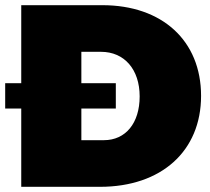

<svg xmlns="http://www.w3.org/2000/svg" viewBox="-32 -721 811 741"><path d="M363 -701H50V-400H-12V-302H50V0H354C591 0 744 -138 744 -351C744 -564 594 -701 363 -701ZM369 -180H282V-302H415V-400H282V-521H358C448 -521 507 -453 507 -349C507 -246 453 -180 369 -180Z"/></svg>

Font: Montserrat arm Black
Style: Regular
Weight: 900
Designer: Julieta Ulanovsky
Foundry: Julieta Ulanovsky
Version: Version 6.000;PS 006.000;hotconv 1.0.88;makeotf.lib2.5.64775